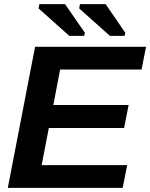

<svg xmlns="http://www.w3.org/2000/svg" viewBox="-20 -916 732 936"><path d="M18 0 151 -688H692L670 -577H273L240 -404H607L585 -292H218L183 -111H600L578 0ZM516 -741 366 -875 370 -896H495L591 -756L587 -741ZM318 -741 168 -875 172 -896H297L394 -756L390 -741Z"/></svg>

Font: Libra Sans Modern
Style: Bold Italic
Weight: 700
Italic angle: -12°
Foundry: Stefan Peev, Context Ltd
Version: Version 1.000